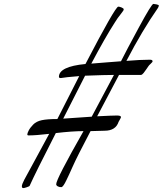

<svg xmlns="http://www.w3.org/2000/svg" viewBox="-20 -932 834 984"><path d="M304 -324 450 -334 564 -548Q520 -548 416 -544ZM516 -262 444 -260Q375 -129 353.5 -80.5Q332 -32 321 -10Q304 26 295 27Q286 28 277 23.5Q268 19 268 12Q268 -14 408 -260Q351 -260 266 -250Q159 -41 132 20Q131 23 117.5 27.5Q104 32 100 32Q92 32 92 22.5Q92 13 104.5 -11Q117 -35 157 -107.5Q197 -180 232 -246Q164 -238 126 -238Q120 -238 120 -243.5Q120 -249 127 -263Q134 -277 150 -293.5Q166 -310 194 -316Q222 -322 274 -322L386 -542Q312 -536 292 -532Q282 -532 282 -538Q282 -591 418 -604Q570 -896 586 -898Q593 -898 603.5 -893.5Q614 -889 614 -884.5Q614 -880 610.5 -875.5Q607 -871 596 -856Q584 -842 568 -816Q519 -740 448 -606Q475 -608 529 -612.5Q583 -617 600 -618Q626 -670 691.5 -791Q757 -912 766 -912Q771 -912 782.5 -909.5Q794 -907 794 -903.5Q794 -900 790 -892Q709 -776 628 -620Q700 -626 748 -626Q762 -626 762 -618Q762 -614 752.5 -605.5Q743 -597 740.5 -592.5Q738 -588 732 -580Q726 -572 723 -567.5Q720 -563 716 -558Q708 -548 702 -548H590L478 -336Q558 -340 579 -340Q600 -340 600 -332Q600 -329 595 -320.5Q590 -312 588 -308Q573 -262 516 -262Z"/></svg>

Font: Miama
Style: Regular
Weight: 400
Italic angle: 16.5°
Designer: Linus Romer
Foundry: Linus Romer
Version: 0.32